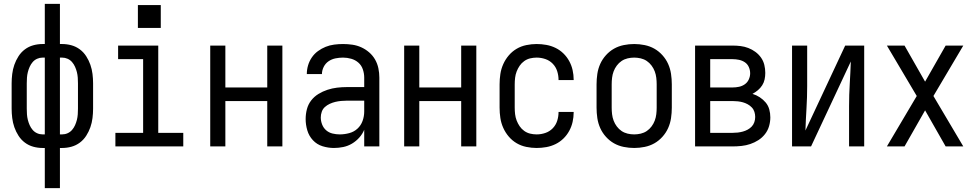

<svg xmlns="http://www.w3.org/2000/svg" viewBox="-20 -755 5040 990"><path d="M211 215V8H200Q175 8 151.5 1.5Q128 -5 108.5 -19.5Q89 -34 75.5 -55Q62 -76 54 -99Q46 -122 43 -146.5Q40 -171 40 -195V-325Q40 -349 43 -373.5Q46 -398 54 -421Q62 -444 75.5 -465Q89 -486 108.5 -500.5Q128 -515 151.5 -521.5Q175 -528 200 -528H211V-735H289V-528H300Q325 -528 348.5 -521.5Q372 -515 391.5 -500.5Q411 -486 424.5 -465Q438 -444 446 -421Q454 -398 457 -373.5Q460 -349 460 -325V-195Q460 -171 457 -146.5Q454 -122 446 -99Q438 -76 424.5 -55Q411 -34 391.5 -19.5Q372 -5 348.5 1.5Q325 8 300 8H289V215ZM200 -62H211V-458H200Q185 -458 171.5 -452Q158 -446 148.5 -435Q139 -424 133 -410.5Q127 -397 123.5 -383Q120 -369 119 -354.5Q118 -340 118 -325V-195Q118 -180 119 -165.5Q120 -151 123.5 -137Q127 -123 133 -109.5Q139 -96 148.5 -85Q158 -74 171.5 -68Q185 -62 200 -62ZM289 -62H300Q315 -62 328.5 -68Q342 -74 351.5 -85Q361 -96 367 -109.5Q373 -123 376.5 -137Q380 -151 381 -165.5Q382 -180 382 -195V-325Q382 -340 381 -354.5Q380 -369 376.5 -383Q373 -397 367 -410.5Q361 -424 351.5 -435Q342 -446 328.5 -452Q315 -458 300 -458H289Z M575 0V-70H718V-450H589V-520H796V-70H925V0ZM691 -611V-729H809V-611Z M1064 0V-520H1142V-304H1358V-520H1436V0H1358V-234H1142V0Z M1702 8Q1672 8 1643 -1Q1614 -10 1593.5 -32Q1573 -54 1564.5 -83Q1556 -112 1556 -141Q1556 -167 1562.5 -192Q1569 -217 1584.5 -237Q1600 -257 1622 -270.5Q1644 -284 1668.5 -292Q1693 -300 1718 -303Q1743 -306 1769 -306H1858V-355Q1858 -376 1851 -397Q1844 -418 1828 -432Q1812 -446 1791 -452Q1770 -458 1749 -458Q1729 -458 1709.5 -454Q1690 -450 1674 -439Q1658 -428 1649 -410Q1640 -392 1640 -373Q1640 -373 1640 -373Q1640 -373 1640 -373Q1640 -373 1640 -373Q1640 -373 1640 -373Q1640 -373 1640 -373Q1640 -373 1640 -373H1562Q1562 -373 1562 -373Q1562 -373 1562 -373Q1562 -396 1568.5 -418Q1575 -440 1588 -459Q1601 -478 1619.5 -491.5Q1638 -505 1659 -513.5Q1680 -522 1703 -525Q1726 -528 1749 -528Q1773 -528 1797 -524.5Q1821 -521 1843 -511Q1865 -501 1883.5 -485Q1902 -469 1914 -448Q1926 -427 1931 -403Q1936 -379 1936 -355V0H1858V-86Q1849 -64 1832.5 -45.5Q1816 -27 1795 -14.5Q1774 -2 1750 3Q1726 8 1702 8ZM1732 -62Q1756 -62 1780.5 -68.5Q1805 -75 1823 -91.5Q1841 -108 1849.5 -131.5Q1858 -155 1858 -180V-236H1769Q1754 -236 1738.5 -234.5Q1723 -233 1708.5 -229.5Q1694 -226 1680 -219.5Q1666 -213 1655 -203Q1644 -193 1639 -178.5Q1634 -164 1634 -149Q1634 -131 1641 -113Q1648 -95 1662 -83Q1676 -71 1694.5 -66.5Q1713 -62 1732 -62Z M2064 0V-520H2142V-304H2358V-520H2436V0H2358V-234H2142V0Z M2747 8Q2721 8 2694 2.5Q2667 -3 2644 -16.5Q2621 -30 2603.5 -50.5Q2586 -71 2575 -95.5Q2564 -120 2560 -146.5Q2556 -173 2556 -200V-320Q2556 -347 2560 -373.5Q2564 -400 2575 -424.5Q2586 -449 2603.5 -469.5Q2621 -490 2644 -503.5Q2667 -517 2694 -522.5Q2721 -528 2747 -528Q2772 -528 2797 -523.5Q2822 -519 2844.5 -508Q2867 -497 2885 -479.5Q2903 -462 2915 -440Q2927 -418 2932.5 -393.5Q2938 -369 2938 -344Q2938 -344 2938 -343.5Q2938 -343 2938 -342H2860Q2860 -342 2860 -342.5Q2860 -343 2860 -343Q2860 -366 2853 -388Q2846 -410 2830 -426.5Q2814 -443 2792 -450.5Q2770 -458 2747 -458Q2730 -458 2713.5 -454Q2697 -450 2683 -440Q2669 -430 2659.5 -416Q2650 -402 2644 -386.5Q2638 -371 2636 -354Q2634 -337 2634 -320V-200Q2634 -183 2636 -166Q2638 -149 2644 -133.5Q2650 -118 2659.5 -104Q2669 -90 2683 -80Q2697 -70 2713.5 -66Q2730 -62 2747 -62Q2770 -62 2792 -69.5Q2814 -77 2830 -93.5Q2846 -110 2853 -132Q2860 -154 2860 -177Q2860 -177 2860 -177.5Q2860 -178 2860 -178H2938Q2938 -177 2938 -176.5Q2938 -176 2938 -176Q2938 -151 2932.5 -126.5Q2927 -102 2915 -80Q2903 -58 2885 -40.5Q2867 -23 2844.5 -12Q2822 -1 2797 3.5Q2772 8 2747 8Z M3250 8Q3223 8 3196 2.5Q3169 -3 3146 -16Q3123 -29 3104.5 -49.5Q3086 -70 3075 -94.5Q3064 -119 3060 -146Q3056 -173 3056 -200V-320Q3056 -347 3060 -374Q3064 -401 3075 -425.5Q3086 -450 3104.5 -470.5Q3123 -491 3146 -504Q3169 -517 3196 -522.5Q3223 -528 3250 -528Q3277 -528 3304 -522.5Q3331 -517 3354 -504Q3377 -491 3395.5 -470.5Q3414 -450 3425 -425.5Q3436 -401 3440 -374Q3444 -347 3444 -320V-200Q3444 -173 3440 -146Q3436 -119 3425 -94.5Q3414 -70 3395.5 -49.5Q3377 -29 3354 -16Q3331 -3 3304 2.5Q3277 8 3250 8ZM3250 -62Q3267 -62 3284 -66Q3301 -70 3315 -79.5Q3329 -89 3339.5 -103Q3350 -117 3356 -133Q3362 -149 3364 -166Q3366 -183 3366 -200V-320Q3366 -337 3364 -354Q3362 -371 3356 -387Q3350 -403 3339.5 -417Q3329 -431 3315 -440.5Q3301 -450 3284 -454Q3267 -458 3250 -458Q3233 -458 3216 -454Q3199 -450 3185 -440.5Q3171 -431 3160.5 -417Q3150 -403 3144 -387Q3138 -371 3136 -354Q3134 -337 3134 -320V-200Q3134 -183 3136 -166Q3138 -149 3144 -133Q3150 -117 3160.5 -103Q3171 -89 3185 -79.5Q3199 -70 3216 -66Q3233 -62 3250 -62Z M3564 0V-520H3757Q3778 -520 3798.5 -517.5Q3819 -515 3838.5 -507.5Q3858 -500 3875 -487.5Q3892 -475 3904 -458Q3916 -441 3921 -420.5Q3926 -400 3926 -379Q3926 -362 3922.5 -345.5Q3919 -329 3910 -315Q3901 -301 3888 -290Q3875 -279 3860 -271Q3880 -265 3897.5 -253.5Q3915 -242 3928 -226.5Q3941 -211 3946.5 -191Q3952 -171 3952 -150Q3952 -127 3945.5 -104.5Q3939 -82 3924.5 -63.5Q3910 -45 3890.5 -32.5Q3871 -20 3849 -12.5Q3827 -5 3803.5 -2.5Q3780 0 3757 0ZM3642 -304H3757Q3774 -304 3790.5 -307.5Q3807 -311 3820.5 -320.5Q3834 -330 3841 -345.5Q3848 -361 3848 -377Q3848 -394 3841 -409.5Q3834 -425 3820.5 -434Q3807 -443 3790.5 -446.5Q3774 -450 3757 -450H3642ZM3642 -70H3757Q3771 -70 3784 -71.5Q3797 -73 3810 -76.5Q3823 -80 3835 -86.5Q3847 -93 3856 -102.5Q3865 -112 3869.5 -125Q3874 -138 3874 -152Q3874 -165 3870 -178Q3866 -191 3856.5 -201Q3847 -211 3835 -217.5Q3823 -224 3810.5 -227.5Q3798 -231 3784.5 -232.5Q3771 -234 3757 -234H3642Z M4064 0V-520H4142V-312Q4142 -254 4138.5 -197Q4135 -140 4133 -82L4338 -520H4436V0H4358V-208Q4358 -266 4361.5 -323Q4365 -380 4367 -438L4162 0Z M4553 0 4707 -260 4553 -520H4644L4750 -334L4856 -520H4947L4793 -260L4947 0H4856L4750 -186L4644 0Z"/></svg>

Font: Iosevka SS04
Style: Regular
Weight: 400
Monospace: yes
Designer: Belleve Invis
Foundry: Belleve Invis
Version: Version 19.0.0; ttfautohint (v1.8.4)